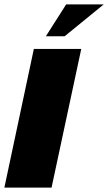

<svg xmlns="http://www.w3.org/2000/svg" viewBox="-20 -859 495 879"><path d="M216 0H0L135 -635H352ZM190 -693 283 -839H455L276 -693Z"/></svg>

Font: Racing Sans One
Style: Regular
Weight: 400
Designer: Pablo Impallari, Rodrigo Fuenzalida
Foundry: Pablo Impallari, Rodrigo Fuenzalida
Version: Version 1.001; ttfautohint (v0.8) -G 200 -r 50